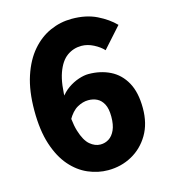

<svg xmlns="http://www.w3.org/2000/svg" viewBox="-114 -848 837 952"><g transform="rotate(-15 304.5 -372.0)"><path d="M324 14Q272 14 222 -7.5Q172 -29 132.5 -74.5Q93 -120 69.5 -192Q46 -264 46 -366Q46 -467 70.5 -541Q95 -615 136.5 -663Q178 -711 231 -734.5Q284 -758 342 -758Q416 -758 470 -731.5Q524 -705 559 -669L465 -564Q447 -584 416 -600Q385 -616 354 -616Q313 -616 280 -592.5Q247 -569 227.5 -514.5Q208 -460 208 -366Q208 -269 224.5 -215.5Q241 -162 266.5 -140.5Q292 -119 320 -119Q344 -119 363.5 -131.5Q383 -144 395 -170.5Q407 -197 407 -239Q407 -280 394.5 -303.5Q382 -327 362 -337Q342 -347 317 -347Q289 -347 260.5 -331Q232 -315 209 -274L201 -389Q219 -416 245.5 -434.5Q272 -453 300.5 -462.5Q329 -472 351 -472Q413 -472 462.5 -447.5Q512 -423 540.5 -371.5Q569 -320 569 -239Q569 -160 535.5 -103.5Q502 -47 446.5 -16.5Q391 14 324 14Z"/></g></svg>

Font: Noto Sans SC Thin Black
Style: Regular
Weight: 900
Version: Version 2.004-H2;hotconv 1.0.118;makeotfexe 2.5.65603